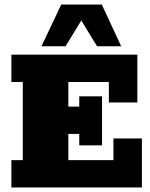

<svg xmlns="http://www.w3.org/2000/svg" viewBox="-20 -823 659 843"><path d="M30 0V-120H80V-463H30V-583H583V-373H458V-463H280V-355H328V-400H428V-185H328V-235H280V-120H478V-215H603V0ZM162 -620 249 -803H427L512 -620H406L337 -733L268 -620Z"/></svg>

Font: Rokkitt SemiBold Black
Style: Regular
Weight: 900
Version: Version 3.103